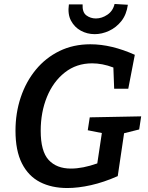

<svg xmlns="http://www.w3.org/2000/svg" viewBox="-20 -936 746 967"><path d="M319 11Q240 11 181.5 -19Q123 -49 90.5 -113Q58 -177 58 -278Q58 -367 84.5 -446Q111 -525 160.5 -585Q210 -645 279.5 -679Q349 -713 435 -713Q489 -713 545 -699.5Q601 -686 659 -660L626 -489H555L551 -596Q522 -607 495.5 -612Q469 -617 444 -617Q365 -617 306.5 -571Q248 -525 216.5 -448Q185 -371 185 -277Q185 -174 225 -130.5Q265 -87 337 -87Q367 -87 400 -93.5Q433 -100 470 -113L493 -266L422 -280L432 -345L691 -350L681 -284L605 -265L573 -49Q503 -18 438.5 -3.5Q374 11 319 11ZM457 -764Q419 -764 387 -781.5Q355 -799 337.5 -832Q320 -865 327 -914H396Q394 -874 415 -858.5Q436 -843 463 -843Q493 -843 521 -862Q549 -881 557 -916L624 -912Q617 -862 591 -829.5Q565 -797 529 -780.5Q493 -764 457 -764Z"/></svg>

Font: Bitter SemiBold
Style: Italic
Weight: 600
Italic angle: -9°
Designer: Sol Matas, and Bitter project Authors
Foundry: Sol Matas
Version: Version 2.001